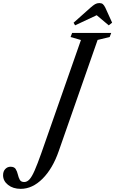

<svg xmlns="http://www.w3.org/2000/svg" viewBox="-257 -976 750 1250"><path d="M-122 253.5Q-172 253.5 -204.5 227.8Q-237 202 -237 165Q-237 139.5 -222.8 124.5Q-208.5 109.5 -188.5 109.5Q-164.5 109.5 -155 124.5Q-145.5 139.5 -141 159.2Q-136.5 179 -128.5 194Q-120.5 209 -99.5 209Q-81 209 -65.2 192Q-49.5 175 -31.5 134Q-13.5 93 12 21L270 -715.5L202.5 -735L212.5 -761.5H467L457 -735L378.5 -716L125.5 7.5Q86 121.5 20 187.5Q-46 253.5 -122 253.5ZM232 -811 222 -828 332.5 -926.5Q349.5 -941.5 362 -948.8Q374.5 -956 389.5 -956Q404.5 -956 412.5 -949.2Q420.5 -942.5 428.5 -926.5L473 -828.5L451 -811L372.5 -877Z"/></svg>

Font: Libre Caslon Condensed Medium Italic
Style: Regular
Weight: 500
Italic angle: -22.583°
Designer: Pablo Impallari, Rodrigo Fuenzalida, Katja Schimmel, Ertekin Erdin
Foundry: Pablo Impallari, Rodrigo Fuenzalida
Version: Version 2.000; ttfautohint (v1.8.4.7-5d5b);gftools[0.9.33]